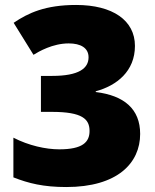

<svg xmlns="http://www.w3.org/2000/svg" viewBox="-20 -744 626 774"><path d="M524 -559C524 -662 434 -724 287 -724C163 -724 94 -692 35 -652L115 -523C136 -536 192 -569 257 -569C305 -569 337 -551 337 -513C337 -469 299 -438 190 -438H145V-293H189C312 -293 341 -264 341 -216C341 -171 313 -142 219 -142C165 -142 96 -157 34 -189V-29C95 -5 155 10 247 10C454 10 545 -87 545 -204C545 -305 480 -359 366 -373V-376C451 -399 524 -457 524 -559Z"/></svg>

Font: Noto Sans Thai Looped Black
Style: Regular
Weight: 900
Designer: Sasikarn Vongin, Ben Mitchell
Foundry: The Fontpad Ltd
Version: Version 1.001